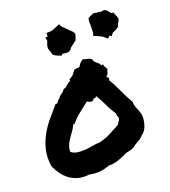

<svg xmlns="http://www.w3.org/2000/svg" viewBox="-153 -959 961 1085"><g transform="rotate(-20 327.0 -417.0)"><path d="M569.3 -293Q568.4 -281.2 571.3 -270.5Q574.2 -259.8 578.6 -249.5Q583 -239.3 586.9 -228.5Q590.8 -217.8 592.8 -207Q594.7 -193.4 592.8 -177.2Q590.8 -161.1 585.9 -146Q581.1 -130.9 573.2 -118.7Q565.4 -106.4 554.7 -100.6Q541 -83 521.5 -73.2Q502 -63.5 485.4 -49.8Q474.6 -43 461.4 -40Q448.2 -37.1 434.6 -34.2Q423.8 -28.3 409.2 -22Q394.5 -15.6 378.9 -10.3Q363.3 -4.9 347.7 -2.4Q332 0 320.3 -1Q291 9.8 263.2 13.2Q235.4 16.6 198.2 8.8Q163.1 13.7 133.3 5.9Q103.5 -2 80.6 -19Q57.6 -36.1 40.5 -60.1Q23.4 -84 12.7 -110.4Q4.9 -166 16.6 -211.4Q28.3 -256.8 50.3 -295.4Q72.3 -334 100.6 -366.7Q128.9 -399.4 155.3 -430.7Q161.1 -428.7 164.6 -431.2Q168 -433.6 170.9 -438Q173.8 -442.4 177.2 -446.3Q180.7 -450.2 185.5 -451.2Q192.4 -465.8 205.6 -473.1Q218.8 -480.5 226.6 -494.1Q235.4 -496.1 241.2 -500Q247.1 -503.9 252.4 -508.8Q257.8 -513.7 263.7 -518.1Q269.5 -522.5 277.3 -524.4V-535.2Q294.9 -543 303.2 -553.2Q311.5 -563.5 323.2 -578.1Q332 -579.1 337.4 -579.1Q342.8 -579.1 353.5 -581.1Q361.3 -594.7 367.7 -601.6Q374 -608.4 386.7 -616.2Q398.4 -610.4 412.6 -608.4Q426.8 -606.4 437.5 -595.7Q438.5 -585.9 443.4 -580.6Q448.2 -575.2 454.1 -570.8Q460 -566.4 465.3 -561.5Q470.7 -556.6 472.7 -547.9Q476.6 -546.9 478 -548.8Q479.5 -550.8 483.4 -549.8Q486.3 -536.1 490.2 -531.7Q494.1 -527.3 498 -514.6Q493.2 -504.9 490.7 -494.6Q488.3 -484.4 478.5 -479.5Q477.5 -472.7 482.4 -472.2Q487.3 -471.7 488.3 -466.8Q489.3 -458 485.4 -454.1Q508.8 -416 527.3 -373.5Q545.9 -331.1 569.3 -293ZM447.3 -200.2Q451.2 -210.9 457.5 -217.8Q463.9 -224.6 464.8 -238.3Q460 -246.1 459 -250.5Q458 -254.9 458 -264.6Q436.5 -294.9 420.9 -329.6Q405.3 -364.3 385.7 -394.5Q383.8 -390.6 378.9 -386.7Q374 -382.8 368.2 -388.7Q366.2 -380.9 361.3 -377.4Q356.4 -374 350.6 -374.5Q344.7 -375 338.4 -377.4Q332 -379.9 327.1 -383.8Q298.8 -361.3 270.5 -339.8Q242.2 -318.4 219.7 -290Q215.8 -288.1 214.8 -288.6Q213.9 -289.1 209 -287.1Q201.2 -268.6 189.9 -253.4Q178.7 -238.3 168 -222.7Q157.2 -207 149.4 -189.5Q141.6 -171.9 140.6 -148.4Q157.2 -134.8 179.7 -131.8Q202.1 -128.9 226.1 -130.9Q250 -132.8 272.9 -137.2Q295.9 -141.6 315.4 -141.6Q356.4 -151.4 385.7 -167.5Q415 -183.6 447.3 -200.2ZM653.3 -768.6 654.3 -757.8Q647.5 -746.1 643.1 -738.3Q638.7 -730.5 636.7 -721.7Q626 -710.9 620.1 -708.5Q614.3 -706.1 609.4 -704.1Q598.6 -700.2 594.7 -696.3L585 -681.6L575.2 -690.4L560.5 -676.8Q549.8 -685.5 544.9 -689.9Q540 -694.3 535.6 -697.3Q531.2 -700.2 523.9 -703.6Q516.6 -707 501 -713.9L487.3 -718.8L491.2 -731.4Q493.2 -736.3 492.7 -749Q492.2 -761.7 493.2 -770.5Q494.1 -786.1 493.2 -799.8Q492.2 -813.5 498 -824.2Q518.6 -835 530.3 -838.9Q540 -837.9 548.8 -836.9Q557.6 -835.9 566.4 -835Q573.2 -834 575.2 -833.5Q577.1 -833 577.6 -833Q578.1 -833 580.1 -833.5Q582 -834 587.9 -835.9L599.6 -834Q606.4 -831.1 610.8 -825.7Q615.2 -820.3 620.1 -815.4Q624 -807.6 627.9 -805.7L639.6 -804.7L643.6 -793Q648.4 -783.2 649.9 -778.8Q651.4 -774.4 653.3 -768.6ZM361.3 -806.6Q372.1 -794.9 382.8 -785.2Q393.6 -775.4 395.5 -763.7Q391.6 -748 389.2 -742.2Q386.7 -736.3 383.8 -729.5Q371.1 -718.8 354.5 -707Q348.6 -702.1 346.7 -701.2Q344.7 -700.2 344.2 -699.7Q343.8 -699.2 343.3 -697.8Q342.8 -696.3 339.8 -690.4L330.1 -683.6Q322.3 -680.7 315.4 -681.2Q308.6 -681.6 301.8 -682.6Q298.8 -682.6 294.4 -683.1Q290 -683.6 288.1 -683.6L280.3 -675.8L268.6 -680.7Q257.8 -685.5 253.4 -687Q249 -688.5 244.1 -692.4L235.4 -698.2Q231.4 -712.9 229 -721.2Q226.6 -729.5 222.7 -737.3Q222.7 -753.9 224.6 -759.8Q226.6 -765.6 228.5 -770.5Q234.4 -781.2 233.4 -786.1L229.5 -803.7L244.1 -804.7V-825.2Q257.8 -826.2 264.6 -826.2Q271.5 -826.2 277.3 -827.6Q283.2 -829.1 290.5 -832Q297.9 -835 314.5 -841.8L328.1 -847.7L334 -835Q335.9 -831.1 345.2 -822.3Q354.5 -813.5 361.3 -806.6Z"/></g></svg>

Font: Permanent Marker
Style: Regular
Weight: 400
Designer: Font Diner, Inc
Foundry: Font Diner, Inc
Version: Version 1.001